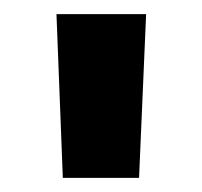

<svg xmlns="http://www.w3.org/2000/svg" viewBox="-20 -690 286 272"><path d="M60 -670 69 -438H177L187 -670Z"/></svg>

Font: LT Wave Bold
Style: Regular
Weight: 700
Designer: Daniel Lyons
Version: Version 2.5 (Glyphs App)